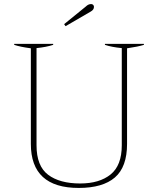

<svg xmlns="http://www.w3.org/2000/svg" viewBox="-20 -916 779 946"><path d="M296 -797 403 -884Q415 -896 429 -896Q435 -896 439 -892Q443 -888 443 -882Q443 -868 427 -859L303 -787ZM132 -207V-678Q79 -685 50 -695V-700H242V-695Q209 -684 160 -679V-200Q160 -98 217 -55Q274 -12 375 -12Q470 -12 525 -56.5Q580 -101 580 -200V-679Q529 -684 497 -695V-700H689V-695Q661 -686 606 -678V-207Q606 -93 546 -41.5Q486 10 368 10Q132 10 132 -207Z"/></svg>

Font: Trirong Thin
Style: Regular
Weight: 250
Designer: Katatrad Team
Foundry: CadsonDemak
Version: Version 1.001